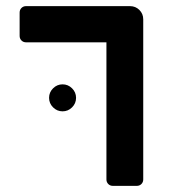

<svg xmlns="http://www.w3.org/2000/svg" viewBox="-20 -606 567 626"><path d="M327 -21V-468H65Q56 -468 50 -474Q44 -480 44 -489V-565Q44 -574 50 -580Q56 -586 65 -586H404Q422 -586 434.5 -573.5Q447 -561 447 -543V-21Q447 -12 441 -6Q435 0 426 0H348Q339 0 333 -6Q327 -12 327 -21ZM140 -287Q140 -305 153 -318Q166 -331 184 -331Q202 -331 215 -318Q228 -305 228 -287Q228 -269 215 -256Q202 -243 184 -243Q166 -243 153 -256Q140 -269 140 -287Z"/></svg>

Font: Miriam Libre
Style: Bold
Weight: 700
Designer: Michal Sahar
Foundry: Hagilda
Version: Version 1.001